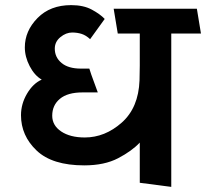

<svg xmlns="http://www.w3.org/2000/svg" viewBox="-20 -714 805 750"><path d="M262 -587Q238 -587 216 -569Q194 -551 194 -524Q194 -490 220.5 -468Q247 -446 296 -446H329Q336 -423 345 -399.5Q354 -376 362 -353H302Q244 -353 214 -328Q184 -303 184 -262Q184 -224 219 -200.5Q254 -177 311 -177Q390 -177 455.5 -235Q521 -293 525 -400Q525 -414 525.5 -428.5Q526 -443 526 -458V-583H440L424 -680H749L765 -583H649V16L526 0V-157Q495 -124 441.5 -96Q388 -68 309 -68Q184 -68 123 -126Q62 -184 62 -264Q62 -308 85.5 -348Q109 -388 143 -403Q115 -419 96 -455.5Q77 -492 77 -529Q77 -593 126.5 -643.5Q176 -694 258 -694Q306 -694 338.5 -676.5Q371 -659 389 -640L332 -561Q316 -576 299 -581.5Q282 -587 262 -587Z"/></svg>

Font: Palanquin SemiBold
Style: Regular
Weight: 600
Designer: Pria Ravichandran
Version: Version 1.0.4